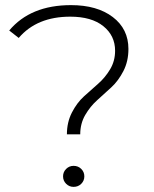

<svg xmlns="http://www.w3.org/2000/svg" viewBox="-20 -725 602 749"><path d="M241 -201Q241 -248 260.5 -286Q280 -324 307.5 -349Q335 -374 362.5 -398Q390 -422 409.5 -454.5Q429 -487 429 -527Q429 -586 383 -623Q337 -660 254 -660Q124 -660 53 -577L16 -606Q99 -705 257 -705Q359 -705 420 -658.5Q481 -612 481 -534Q481 -486 461.5 -448Q442 -410 414.5 -384.5Q387 -359 359.5 -334.5Q332 -310 312.5 -276.5Q293 -243 293 -201ZM267 4Q250 4 238 -8Q226 -20 226 -37Q226 -54 238 -66Q250 -78 267 -78Q285 -78 297 -66Q309 -54 309 -37Q309 -20 297 -8Q285 4 267 4Z"/></svg>

Font: mBank Light
Style: Regular
Weight: 300
Designer: Julieta Ulanovsky
Foundry: Julieta Ulanovsky
Version: Version 7.200;PS 007.200;hotconv 1.0.88;makeotf.lib2.5.64775